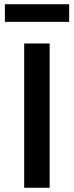

<svg xmlns="http://www.w3.org/2000/svg" viewBox="-20 -885 348 905"><path d="M214 0H94V-680H214ZM306 -865V-782H3V-865Z"/></svg>

Font: Inria Sans
Style: Bold
Weight: 700
Designer: Black Foundry Team
Foundry: Black Foundry
Version: Version 1.2; ttfautohint (v1.8.3)